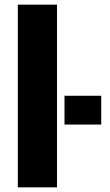

<svg xmlns="http://www.w3.org/2000/svg" viewBox="-20 -805 471 825"><path d="M56.6 0H224.9V-785H56.6ZM257.1 -393.5V-269.8H414.9V-393.5Z"/></svg>

Font: Anybody Thin
Style: Regular
Weight: 100
Designer: Tyler Finck
Foundry: Etcetera Type Company
Version: Version 1.114;gftools[0.9.25]